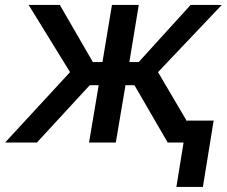

<svg xmlns="http://www.w3.org/2000/svg" viewBox="-29 -565 899 761"><path d="M-8.9 0 248.6 -279.1 84.5 -545.5H208.1L339.1 -318.9H377.1L414.8 -545.5H521L483.7 -318.9H520.6L726.6 -545.5H850.1L597.3 -279.1L761.7 0H635.7L503.9 -227.3H468.4L430 0H323.9L362.2 -227.3H326.7L117.2 0ZM817.8 -87 775.2 175.8H670.1L712.7 -87Z"/></svg>

Font: Inter UI Medium
Style: Italic
Weight: 500
Italic angle: 9.39999°
Designer: Rasmus Andersson
Foundry: rsms
Version: 3.2;8d6f07862